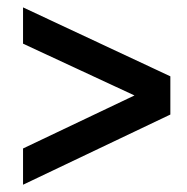

<svg xmlns="http://www.w3.org/2000/svg" viewBox="-20 -593 511 525"><path d="M43 -87.9V-187L347.7 -332L43 -473.6V-572.8L445.8 -384.3V-279.8Z"/></svg>

Font: Bainsley
Style: Bold
Weight: 700
Designer: Paul James MIller
Foundry: High-Logic / Made with FontCreator
Version: Version 1.411;March 28, 2021;FontCreator 13.0.0.2683 64-bit